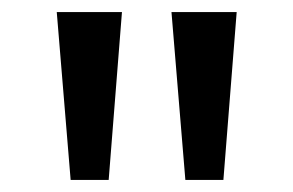

<svg xmlns="http://www.w3.org/2000/svg" viewBox="-20 -725 486 318"><path d="M97 -427 74 -705H182L160 -427ZM287 -427 264 -705H372L350 -427Z"/></svg>

Font: Nunito Sans 7pt SemiExpanded
Style: Regular
Weight: 400
Width: 6
Designer: Vernon Adams
Foundry: Vernon Adams
Version: Version 3.101;gftools[0.9.27]